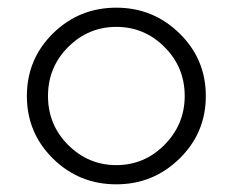

<svg xmlns="http://www.w3.org/2000/svg" viewBox="-20 -480 606 500"><path d="M461 -230Q461 -305 408.5 -357.5Q356 -410 283 -410Q210 -410 157.5 -357.5Q105 -305 105 -230Q105 -155 157.5 -102.5Q210 -50 283 -50Q356 -50 408.5 -103Q461 -156 461 -230ZM283 0Q186 0 118 -67Q50 -134 50 -230Q50 -326 118 -393Q186 -460 283 -460Q379 -460 447.5 -393Q516 -326 516 -230Q516 -134 447.5 -67Q379 0 283 0Z"/></svg>

Font: RIT Ala
Style: Regular
Weight: 400
Designer: Radhakrishan VN, Aswathy J
Version: 1.0